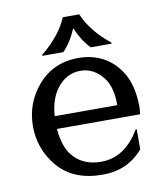

<svg xmlns="http://www.w3.org/2000/svg" viewBox="-84 -817 773 897"><g transform="rotate(-10 302.0 -368.5)"><path d="M274.9 -747.1H352.5Q388.7 -661.6 478 -590.8V-585.9H378.9Q339.8 -626 313.5 -688Q287.1 -624.5 248.5 -585.9H149.4V-590.8Q238.8 -662.6 274.9 -747.1ZM523.9 -171.9V-76.7Q450.7 9.8 331.5 9.8Q191.9 9.8 119.1 -76.7Q48.8 -160.6 48.8 -268.6Q48.8 -377.9 119.1 -460.4Q193.4 -546.9 311.5 -546.9Q437.5 -546.9 506.8 -449.7Q554.7 -382.8 554.7 -268.6L551.8 -237.8H157.2Q164.6 -152.8 199.2 -110.4Q247.6 -50.8 334 -50.8Q447.8 -50.8 519 -171.9ZM157.2 -298.3H454.1Q454.1 -382.8 421.4 -426.8Q377 -486.3 311.5 -486.3Q244.1 -486.3 199.2 -426.8Q162.6 -377.9 157.2 -298.3Z"/></g></svg>

Font: Classica
Style: Book
Weight: 400
Version: Version 1.001